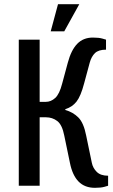

<svg xmlns="http://www.w3.org/2000/svg" viewBox="-20 -890 543 920"><path d="M435 10Q386 10 356.5 -20Q327 -50 315 -110L288 -240Q278 -292 254.5 -310Q231 -328 200 -328H170V0H70V-700H170V-402H200Q224 -402 244.5 -420.5Q265 -439 278 -490L305 -590Q321 -650 350 -680Q379 -710 425 -710Q454 -710 471 -705Q488 -700 488 -700V-652Q452 -652 435 -635.5Q418 -619 410 -590L383 -490Q367 -429 346.5 -403Q326 -377 293 -367V-363Q329 -353 355 -327.5Q381 -302 393 -240L420 -110Q425 -85 443.5 -66.5Q462 -48 498 -48V0Q498 0 481 5Q464 10 435 10ZM223 -740 258 -870H360L288 -740Z"/></svg>

Font: Cuprum Medium
Style: Regular
Weight: 500
Designer: Jovanny Lemonad
Foundry: Jovanny Lemonad
Version: Version 3.000